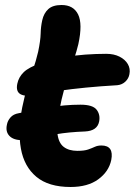

<svg xmlns="http://www.w3.org/2000/svg" viewBox="-20 -734 538 767"><path d="M261.8 13Q174.2 13 125.3 -27.7Q76.4 -68.4 63.5 -140.2Q50.6 -212 68.8 -305.2Q78 -350.6 89.3 -386.4Q100.6 -422.2 112 -455.9Q123.4 -489.6 132.4 -527.2Q141.8 -572.2 142.4 -599.9Q143 -627.6 148.8 -653.4Q155 -681.2 172.9 -697.6Q190.8 -714 226 -714Q273.4 -714 292 -676.4Q310.6 -638.8 293 -557.8Q286 -529 276.4 -500.2Q266.8 -471.4 256.2 -440.5Q245.6 -409.6 235.6 -374.1Q225.6 -338.6 217.6 -295.6Q205.2 -235 209.7 -198.8Q214.2 -162.6 234.8 -147Q255.4 -131.4 289.2 -131.4Q316.8 -131.4 332.1 -136.8Q347.4 -142.2 358.8 -147.5Q370.2 -152.8 385 -152.8Q435.8 -152.8 424.4 -94.6Q414.6 -48.4 372.6 -17.7Q330.6 13 261.8 13ZM69.2 -174Q34 -174 17.7 -191Q1.4 -208 7.6 -235.8Q10.2 -251.4 21.8 -264.8Q33.4 -278.2 55 -281.8Q112.2 -293 174.9 -304.4Q237.6 -315.8 301.4 -315.8Q350.6 -315.8 366 -295.7Q381.4 -275.6 376 -248.4Q368.6 -211.2 319.6 -208.8Q254.6 -206.4 205.3 -197.9Q156 -189.4 121.7 -181.7Q87.4 -174 69.2 -174ZM119.8 -354.6Q81.4 -347 62.1 -357.6Q42.8 -368.2 49 -399Q54.4 -425.8 74.7 -445.6Q95 -465.4 143.4 -482Q186 -496.8 231.3 -504.8Q276.6 -512.8 320.5 -515.9Q364.4 -519 404.2 -519Q435 -519 457.3 -507.8Q479.6 -496.6 490.5 -478.2Q501.4 -459.8 497 -437.6Q494 -420.4 480.9 -408Q467.8 -395.6 448.8 -393.6Q379.8 -389.6 322.8 -384Q265.8 -378.4 216 -371.3Q166.2 -364.2 119.8 -354.6Z"/></svg>

Font: Shantell Sans Light
Style: Italic
Weight: 300
Italic angle: -11°
Designer: Stephen Nixon, Anya Danilova, Shantell Martin
Foundry: Arrow Type
Version: Version 1.008;[ac192a2d6]